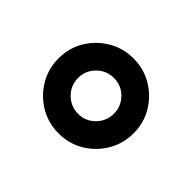

<svg xmlns="http://www.w3.org/2000/svg" viewBox="-78 -907 544 544"><g transform="rotate(45 194.0 -635.5)"><path d="M194.4 -485.1Q153 -485.1 118.7 -505.4Q84.5 -525.7 64.1 -560Q43.8 -594.3 43.8 -635.6Q43.8 -677.4 64.1 -711.2Q84.4 -745.1 118.7 -765.4Q153 -785.7 194.4 -785.7Q235.8 -785.7 269.9 -765.4Q303.9 -745.1 324.2 -711.2Q344.5 -677.4 344.5 -635.6Q344.5 -594.3 324.2 -560Q303.8 -525.7 269.8 -505.4Q235.8 -485.1 194.4 -485.1ZM194.3 -563.5Q224 -563.5 244.9 -584.7Q265.8 -605.9 265.8 -635.6Q265.8 -665.2 244.9 -686.3Q224 -707.3 194.3 -707.3Q164.7 -707.3 143.4 -686.3Q122.2 -665.2 122.2 -635.5Q122.2 -605.8 143.4 -584.6Q164.7 -563.5 194.3 -563.5Z"/></g></svg>

Font: Karla
Style: Regular
Weight: 400
Designer: Jonathan Pinhorn
Version: Version 2.004;gftools[0.9.33]